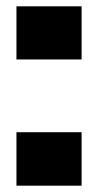

<svg xmlns="http://www.w3.org/2000/svg" viewBox="-20 -586 310 607"><path d="M32 -398V-566H238V-398ZM32 1V-168H238V1Z"/></svg>

Font: Panamera Black
Style: Regular
Weight: 900
Designer: Bastien Sozeau
Foundry: NBR — Bastien Sozeau
Version: Version 3.002; ttfautohint (v1.8.4.7-5d5b);gftools[0.9.33]